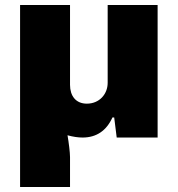

<svg xmlns="http://www.w3.org/2000/svg" viewBox="-20 -548 709 765"><path d="M60 197H259V78C259 59 254 20 249 -9C271 -3 291 0 309 0C364 0 404 -27 428 -80H435L445 0H608V-528H409V-218C409 -173 376 -135 326 -135C282 -135 259 -166 259 -210V-528H60Z"/></svg>

Font: Archivo Black
Style: Regular
Weight: 900
Designer: Hector Gatti
Foundry: Omnibus-Type
Version: Version 2.001